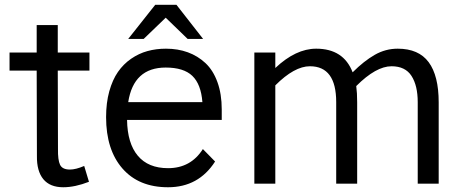

<svg xmlns="http://www.w3.org/2000/svg" viewBox="-20 -770 1940 805"><path d="M355 -549.8V-474.1H222.2L223.1 -147Q222.2 -98.6 231.9 -78.9Q241.7 -59.1 272.9 -59.1Q297.9 -59.1 333 -74.2L353 -7.8Q294.4 15.1 245.1 15.1Q189.5 15.1 161.6 -18.8Q133.8 -52.7 134.8 -116.2L133.8 -474.1H20V-549.8H133.8V-665H222.2V-549.8Z M674.8 -695.8 582.5 -606.9H517.6L630.9 -750H719.7L831.5 -606.9H766.6ZM909.7 -311V-267.1H512.7Q514.2 -168.9 557.9 -116.9Q601.6 -64.9 684.6 -64.9Q779.8 -64.9 830.6 -145L881.8 -92.8Q812.5 15.1 684.6 15.1Q562 15.1 493.4 -63.5Q424.8 -142.1 424.8 -278.8Q424.8 -338.9 438.2 -387.2Q451.7 -435.5 474.6 -468.5Q497.6 -501.5 529.8 -523.7Q562 -545.9 598.4 -555.9Q634.8 -565.9 675.8 -565.9Q725.6 -565.9 767.3 -550.8Q809.1 -535.6 841.3 -505.6Q873.5 -475.6 891.6 -425.8Q909.7 -376 909.7 -311ZM674.8 -486.8Q540 -486.8 517.6 -341.8H828.6Q822.8 -417 786.4 -451.9Q750 -486.8 674.8 -486.8Z M1647.5 -565.9Q1735.4 -565.9 1777.3 -509.3Q1819.3 -452.6 1819.3 -340.8V0H1731.4V-341.8Q1731.4 -411.1 1705.3 -451.7Q1679.2 -492.2 1621.6 -492.2Q1556.6 -492.2 1473.6 -409.2Q1477.5 -381.3 1477.5 -340.8V0H1389.6V-341.8Q1389.6 -492.2 1279.3 -492.2Q1214.4 -492.2 1134.3 -412.1V0H1046.4V-549.8H1134.3V-484.9Q1220.2 -565.9 1305.7 -565.9Q1420.4 -565.9 1458.5 -466.8Q1505.9 -514.2 1551 -540Q1596.2 -565.9 1647.5 -565.9Z"/></svg>

Font: Stilu
Style: Regular
Weight: 400
Designer: Genilson Lima Santos
Foundry: Genilson Lima Santos
Version: Version 1.200;PS 001.200;hotconv 1.0.88;makeotf.lib2.5.64775